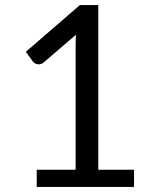

<svg xmlns="http://www.w3.org/2000/svg" viewBox="-20 -738 620 758"><path d="M509 -68H368V-718H295.5L82 -533.5L110 -495C111.7 -492.7 114.1 -490.5 117.2 -488.5C120.4 -486.5 123.8 -485.2 127.5 -484.5C131.2 -483.8 135.2 -483.9 139.5 -484.8C143.8 -485.6 148.2 -487.8 152.5 -491.5L280 -601C279 -586 278.5 -571.2 278.5 -556.5V-68H125V0H509Z"/></svg>

Font: LatoLatin
Style: Regular
Weight: 400
Designer: Lukasz Dziedzic with Adam Twardoch and Botio Nikoltchev
Foundry: tyPoland Lukasz Dziedzic
Version: Version 2.015; 2015-08-06; http://www.latofonts.com/